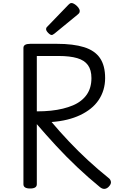

<svg xmlns="http://www.w3.org/2000/svg" viewBox="-20 -1225 772 1262"><path d="M178 14Q156 14 145 7Q134 0 134 -14V-910Q134 -924 145.5 -930.5Q157 -937 179 -937H353Q462 -937 532.5 -915Q603 -893 637 -843.5Q671 -794 671 -712Q671 -671 660 -634.5Q649 -598 628 -567Q607 -536 576.5 -511.5Q546 -487 507 -468.5Q468 -450 421 -438.5Q374 -427 319 -423Q374 -358 434 -294.5Q494 -231 559 -171Q624 -111 695 -54Q706 -46 709 -30.5Q712 -15 693 4Q680 16 666 16.5Q652 17 637 5Q560 -58 487.5 -126.5Q415 -195 348.5 -267Q282 -339 222 -409V-14Q222 0 211 7Q200 14 178 14ZM222 -493Q272 -493 314.5 -497.5Q357 -502 393.5 -511Q430 -520 459.5 -532.5Q489 -545 512 -563Q535 -581 550.5 -603.5Q566 -626 573.5 -653Q581 -680 581 -712Q581 -765 558 -797Q535 -829 487 -843Q439 -857 366 -857H222ZM320 -995Q310 -995 296.5 -1009Q283 -1023 283 -1033Q283 -1037 284 -1040.5Q285 -1044 291 -1050L430 -1194Q435 -1199 439.5 -1202Q444 -1205 450 -1205Q460 -1205 473 -1196Q486 -1187 495 -1175Q504 -1163 504 -1153Q504 -1146 501.5 -1141Q499 -1136 489 -1128L339 -1005Q333 -1001 328.5 -998Q324 -995 320 -995Z"/></svg>

Font: Playwrite US Modern
Style: Regular
Weight: 400
Designer: Veronika Burian, José Scaglione
Foundry: TypeTogether
Version: Version 1.002